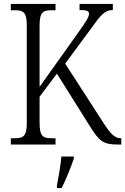

<svg xmlns="http://www.w3.org/2000/svg" viewBox="-20 -734 636 975"><path d="M35 0H262V-32H243C198 -32 181 -42 181 -111V-243L269 -360L434 -97C484 -16 504 0 579 0H596V-32H592C563 -32 540 -55 502 -115L311 -411L441 -587C490 -655 510 -683 553 -683V-714H384V-683C418 -683 432 -679 432 -665C432 -648 419 -627 379 -571L181 -293V-605C181 -672 198 -682 241 -682H262V-714H35V-682H55C98 -682 116 -672 116 -606V-108C116 -42 98 -32 55 -32H35ZM269 208V221H293C314 180 341 113 355 71V61H292C287 110 278 161 269 208Z"/></svg>

Font: Noto Serif Thai Condensed Light
Style: Regular
Weight: 300
Width: 3
Designer: Monotype Design Team
Foundry: Monotype Imaging Inc.
Version: Version 2.002